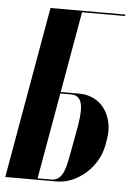

<svg xmlns="http://www.w3.org/2000/svg" viewBox="-67 -739 552 779"><g transform="rotate(5 208.5 -349.5)"><path d="M255 -363Q287 -363 313.5 -349.5Q340 -336 357 -312.5Q374 -289 381 -257.5Q388 -226 382 -191L378 -167Q372 -132 354.5 -101.5Q337 -71 311.5 -48.5Q286 -26 255.5 -13Q225 0 192 0H-16L107 -699H412L411 -693H236L178 -363ZM260 -234Q271 -298 262 -327.5Q253 -357 221 -357H177L115 -6H169Q184 -6 194.5 -11.5Q205 -17 213.5 -30.5Q222 -44 228 -67Q234 -90 240 -124Z"/></g></svg>

Font: Moniqa Black Ita Display
Style: Italic
Weight: 900
Italic angle: -10°
Designer: Rajesh Rajput
Foundry: Rajesh Rajput
Version: Version 1.000